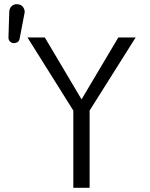

<svg xmlns="http://www.w3.org/2000/svg" viewBox="-20 -888 710 908"><path d="M20 -710C20 -705.1 21 -701.2 22.9 -697.3L25.9 -692.9C30.3 -688 36.1 -685.1 43.5 -684.1H46.4C51.8 -684.1 56.6 -685.1 61.5 -688C67.9 -691.4 71.3 -697.3 72.8 -704.6L96.2 -827.1C96.2 -828.6 96.7 -830.6 96.7 -832C96.7 -839.4 94.7 -845.2 91.3 -851.1C90.3 -852.5 89.4 -854 87.9 -856C82.5 -862.8 74.7 -866.7 64.9 -867.7C62.5 -868.2 60.5 -868.2 58.1 -868.2C52.2 -868.2 46.9 -866.7 41.5 -863.8C31.2 -857.9 25.4 -848.1 23.9 -835ZM109.9 -710.9 326.7 -365.2V0H403.8V-365.2L621.6 -710.9H539.6L365.7 -418L191.9 -710.9Z"/></svg>

Font: Tuffy
Style: Regular
Weight: 500
Designer: Thatcher Ulrich, Karoly Barta and Michael Everson
Version: Version 001.270